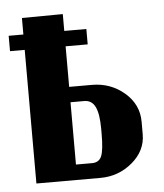

<svg xmlns="http://www.w3.org/2000/svg" viewBox="-50 -533 487 571"><g transform="rotate(-5 193.0 -247.5)"><path d="M158.2 -277.8H226.1Q281.7 -277.8 322.8 -242.7Q363.8 -207.5 363.8 -155.8V-118.2Q363.8 -69.3 322.8 -34.7Q281.7 0 227.1 0H36.1V-398.9H-7.8V-444.8H36.1V-494.1L158.2 -495.1V-444.8H224.1V-398.9H158.2ZM242.2 -129.9V-145Q242.2 -189.9 231.9 -210.9Q221.7 -231.9 199.2 -231.9H158.2V-45.9H206.1Q227.1 -45.9 234.6 -63.5Q242.2 -81.1 242.2 -129.9Z"/></g></svg>

Font: Moniqa Black Paragraph
Style: Regular
Weight: 900
Designer: Rajesh Rajput
Foundry: Rajesh Rajput
Version: Version 1.000